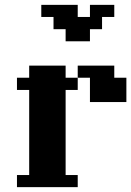

<svg xmlns="http://www.w3.org/2000/svg" viewBox="-20 -770 540 790"><path d="M299.8 -49.8V0H49.8V-49.8H100.1V-399.9H49.8V-450.2H100.1V-500H250V-450.2H299.8V-500H450.2V-450.2H500V-350.1H350.1V-450.2H299.8V-399.9H250V-49.8ZM149.9 -750H299.8V-700.2H350.1V-750H450.2V-700.2H399.9V-649.9H350.1V-600.1H250V-649.9H200.2V-700.2H149.9Z"/></svg>

Font: Redaction 50
Style: Bold
Weight: 700
Designer: Jeremy Mickel / Forest Young
Foundry: MCKL
Version: Version 2.001;hotconv 1.0.113;makeotfexe 2.5.65598 DEVELOPME